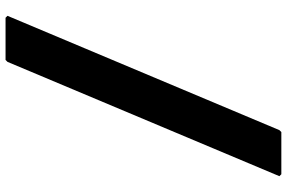

<svg xmlns="http://www.w3.org/2000/svg" viewBox="-191 -716 1034 692"><g transform="rotate(-90 326.0 -370.0)"><path d="M615 -860 608 -867H456L449 -860L37 120L44 127H196L203 120Z"/></g></svg>

Font: Hussar Woodtype
Style: Blk
Weight: 900
Foundry: Cannot Into Space Fonts
Version: Version 1.07